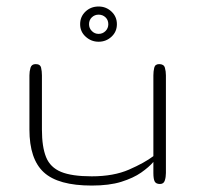

<svg xmlns="http://www.w3.org/2000/svg" viewBox="-20 -574 615 599"><path d="M266.1 4.9Q161.6 4.9 116.7 -36.4Q71.8 -77.6 71.8 -169.9V-338.9Q71.8 -351.6 75.2 -362.8Q78.6 -374 91.3 -374Q105.5 -374 108.2 -362.8Q110.8 -351.6 110.8 -338.9V-169.9Q110.8 -115.7 123.8 -83.7Q136.7 -51.8 170.4 -37.8Q204.1 -23.9 266.1 -23.9Q334.5 -23.9 382.6 -44.9Q430.7 -65.9 458.5 -86.9V-338.9Q458.5 -351.6 461.2 -362.8Q463.9 -374 476.6 -374Q491.2 -374 494.4 -362.8Q497.6 -351.6 497.6 -338.9V-34.2Q497.6 -21.5 494.1 -10.7Q490.7 0 479 0Q466.8 0 462.6 -7.8Q458.5 -15.6 458.5 -34.2V-68.8Q444.8 -52.7 420.4 -35.6Q396 -18.6 358.4 -6.8Q320.8 4.9 266.1 4.9ZM287.6 -443.8Q264.6 -443.8 247.3 -459.5Q230 -475.1 230 -498.5Q230 -522 246.6 -537.8Q263.2 -553.7 287.6 -553.7Q311 -553.7 327.9 -537.8Q344.7 -522 344.7 -498.5Q344.7 -475.1 327.9 -459.5Q311 -443.8 287.6 -443.8ZM287.6 -468.3Q300.3 -468.3 309.1 -477.1Q317.9 -485.8 317.9 -498.5Q317.9 -511.7 309.1 -520Q300.3 -528.3 287.6 -528.3Q275.4 -528.3 266.6 -520Q257.8 -511.7 257.8 -498.5Q257.8 -485.8 266.6 -477.1Q275.4 -468.3 287.6 -468.3Z"/></svg>

Font: Gruppo
Style: Regular
Weight: 400
Designer: Vernon Adams
Foundry: Vernon Adams
Version: Version 1.001; ttfautohint (v1.8.4.7-5d5b);gftools[0.9.28]